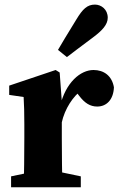

<svg xmlns="http://www.w3.org/2000/svg" viewBox="-20 -796 505 816"><path d="M27.1 0H323.4V-46.5L227.8 -66.5H122.7L27.1 -46.5V0ZM80.4 0H245.7C243.7 -45 242.7 -148 242.7 -210V-365L233.6 -487.8L216.5 -498.5L19.1 -432.1V-392.7L80.4 -383.7C82.4 -343.7 83.4 -323.5 83.4 -268.5V-210C83.4 -148 82.4 -45 80.4 0ZM242.2 -274.4C255.1 -334.1 291.1 -387 327.1 -413.2L286.8 -427.7L315.9 -389.6C339.7 -358 363 -343.2 393.2 -343.2C433.2 -343.2 462.1 -372.8 464.2 -424.9C455.8 -474.4 420.8 -498.5 377.4 -498.5C322.5 -498.5 258.9 -446.3 234.8 -343.1H206.8L242.2 -274.4ZM226.4 -583.9 264.4 -553.4C290.5 -573.1 316.1 -593.2 374.9 -636.7C414.1 -666 437.9 -691.1 437.9 -720.7C437.9 -755.8 410.5 -776.5 383.6 -776.5C350.7 -776.5 331.5 -757.8 304.6 -713.4C262.1 -644 243.9 -614.3 226.4 -583.9Z"/></svg>

Font: Source Serif Variable
Style: Regular
Weight: 389
Designer: Frank Grießhammer
Foundry: Adobe Systems Incorporated
Version: Version 3.001;hotconv 1.0.111;makeotfexe 2.5.65597